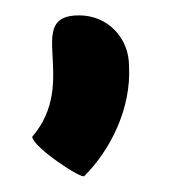

<svg xmlns="http://www.w3.org/2000/svg" viewBox="-20 -149 220 250"><path d="M22 29C22 42 88 86 90 80C124 46 151 -8 148 -63C148 -100 120 -129 83 -129C10 -129 84 -43 22 29Z"/></svg>

Font: Ampere
Style: SCCnd
Weight: 400
Version: Version 1